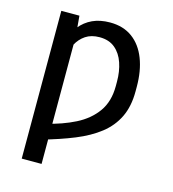

<svg xmlns="http://www.w3.org/2000/svg" viewBox="-112 -645 846 940"><g transform="rotate(15 311.5 -175.0)"><path d="M185.1 -444.3V203.1H84.5V-545.9H176.3ZM159.7 -332.5 112.3 -293.5Q118.2 -354.5 134.3 -402.3Q150.4 -450.2 177.2 -483.9Q204.1 -517.6 242.2 -535.2Q280.3 -552.7 330.6 -552.7Q397.9 -552.7 444.1 -518.8Q490.2 -484.9 513.9 -423.8Q537.6 -362.8 537.6 -282.2V-258.8Q537.6 -182.6 511 -127.7Q484.4 -72.8 434.3 -33.7Q384.3 5.4 313 34.4Q241.7 63.5 152.8 88.4L151.9 8.3Q234.4 -11.2 298.6 -43.7Q362.8 -76.2 400.1 -128.4Q437.5 -180.7 437.5 -258.8V-282.2Q437.5 -333 423.1 -375.7Q408.7 -418.5 378.2 -444.1Q347.7 -469.7 299.8 -469.7Q257.8 -469.7 229.2 -450.7Q200.7 -431.6 184.1 -400.1Q167.5 -368.7 159.7 -332.5Z"/></g></svg>

Font: Inter 20pt
Style: Regular
Weight: 400
Version: Version 4.001;git-66647c0bb